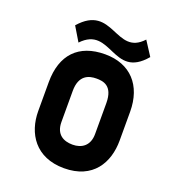

<svg xmlns="http://www.w3.org/2000/svg" viewBox="-121 -727 734 827"><g transform="rotate(20 245.5 -313.5)"><path d="M451 -316C451 -437 382 -512 266 -512C145 -512 78 -442 78 -316V-184C78 -82 135 10 266 10C398 10 451 -82 451 -184ZM342 -174C342 -120 307 -98 266 -98C225 -98 188 -116 188 -174V-316C188 -389 232 -401 266 -401C295 -401 342 -397 342 -316ZM410 -632C308 -520 226 -728 101 -585L140 -520C251 -637 330 -422 452 -567Z"/></g></svg>

Font: Advent Pro
Style: Bold
Weight: 700
Designer: Andreas Kalpakidis
Foundry: Andreas Kalpakidis
Version: Version 2.002 2008